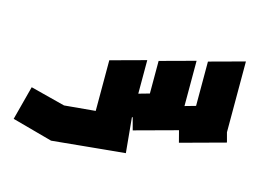

<svg xmlns="http://www.w3.org/2000/svg" viewBox="-77 -526 1067 791"><g transform="rotate(15 457.0 -130.5)"><path d="M192 131 20 84 58 -61 206 -23 338 -35V-251L489 -292V-149L535 -162V-301L686 -342V-149L732 -162V-351L883 -392V-90L894 -49L703 3L690 -47L506 3L492 -49H489V-46L503 101L192 131Z"/></g></svg>

Font: Blaka Ink
Style: Regular
Weight: 400
Designer: Mohamed Gaber
Foundry: Kief Type Foundry
Version: Version 1.003; ttfautohint (v1.8.4.7-5d5b)